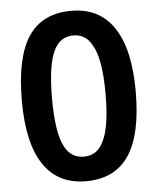

<svg xmlns="http://www.w3.org/2000/svg" viewBox="-53 -770 677 825"><g transform="rotate(-5 286.0 -357.5)"><path d="M285 10Q164 10 102 -83Q40 -176 40 -357Q40 -546 100 -635.5Q160 -725 285 -725Q406 -725 468.5 -631.5Q531 -538 531 -357Q531 -171 470.5 -80.5Q410 10 285 10ZM285 -96Q341 -96 367 -148Q401 -209 401 -357Q401 -511 364 -570Q337 -619 285 -619Q229 -619 202 -566Q170 -505 170 -357Q170 -207 203 -147Q230 -96 285 -96Z"/></g></svg>

Font: Noto Naskh Arabic SemiBold
Style: Regular
Weight: 600
Designer: Monotype Design Team, David Williams, Mohamad Dakak and Nizar Qandah
Foundry: Monotype Imaging Inc.
Version: Version 2.016